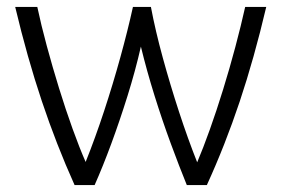

<svg xmlns="http://www.w3.org/2000/svg" viewBox="-20 -536 814 556"><path d="M196 0Q143 -118 101 -243.5Q59 -369 24 -516H88Q99 -464 115.5 -403Q132 -342 151 -280.5Q170 -219 190 -163.5Q210 -108 228 -67Q256 -137 281.5 -214.5Q307 -292 328.5 -370Q350 -448 365 -516H417Q430 -447 451.5 -368.5Q473 -290 498.5 -212Q524 -134 551 -66Q568 -106 587.5 -160.5Q607 -215 626 -276.5Q645 -338 661.5 -400Q678 -462 690 -516H751Q716 -367 674 -241.5Q632 -116 579 0H521Q499 -54 474.5 -120.5Q450 -187 427.5 -259Q405 -331 388 -401Q372 -331 349.5 -259Q327 -187 302.5 -120.5Q278 -54 254 0Z"/></svg>

Font: Ubuntu Sans Light
Style: Regular
Weight: 300
Designer: Dalton Maag Ltd
Foundry: Dalton Maag Ltd
Version: Version 1.006; ttfautohint (v1.8.4.7-5d5b)